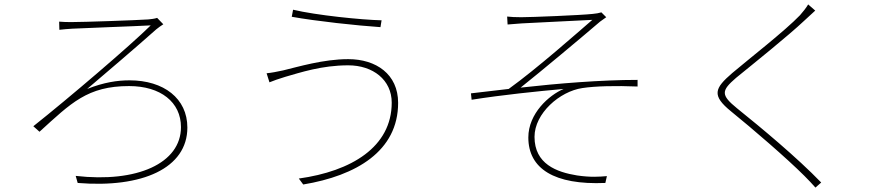

<svg xmlns="http://www.w3.org/2000/svg" viewBox="-20 -803 4040 870"><path d="M248 -705 249 -668C268 -670 288 -672 307 -673C359 -676 594 -684 663 -688C571 -597 290 -357 131 -231L159 -206C302 -336 376 -413 565 -413C708 -413 800 -340 800 -227C800 -63 601 26 323 -6L332 26C625 50 829 -41 829 -225C829 -357 722 -439 567 -439C512 -439 451 -430 375 -400C455 -468 597 -589 688 -670C695 -676 713 -689 720 -693L692 -722C681 -718 663 -716 652 -715C592 -711 358 -703 306 -703C285 -703 267 -703 248 -705Z M1755 -338C1755 -137 1572 -27 1334 6L1354 33C1594 -7 1784 -118 1784 -337C1784 -467 1684 -535 1558 -535C1445 -535 1330 -500 1263 -484C1235 -478 1210 -473 1188 -471L1201 -430C1221 -438 1240 -445 1273 -455C1340 -474 1437 -507 1558 -507C1670 -507 1755 -441 1755 -338ZM1308 -759 1302 -727C1413 -707 1599 -687 1704 -680L1709 -711C1619 -713 1412 -734 1308 -759Z M2278 -728 2280 -692C2292 -693 2317 -695 2344 -697C2389 -700 2616 -710 2664 -713C2599 -657 2413 -492 2285 -400C2235 -394 2169 -386 2114 -380L2117 -351C2256 -373 2412 -389 2534 -400C2468 -372 2374 -289 2374 -180C2374 -39 2491 36 2723 26L2730 -5C2695 -2 2657 1 2595 -8C2502 -23 2402 -60 2402 -183C2402 -289 2516 -389 2619 -404C2678 -413 2769 -415 2869 -411V-441C2703 -441 2509 -425 2339 -406C2431 -479 2622 -639 2699 -705C2707 -711 2721 -721 2727 -725L2705 -747C2695 -744 2680 -741 2666 -740C2612 -734 2387 -725 2342 -725C2315 -725 2295 -726 2278 -728Z M3674 -755 3642 -783C3635 -770 3616 -746 3605 -734C3537 -663 3371 -534 3298 -472C3218 -403 3203 -371 3293 -298C3388 -221 3544 -87 3625 -6C3644 13 3661 31 3675 47L3701 24C3591 -90 3427 -226 3320 -312C3245 -373 3248 -392 3315 -450C3396 -516 3552 -641 3624 -709C3634 -718 3663 -745 3674 -755Z"/></svg>

Font: Harano Aji Gothic CN ExtraLight
Style: Regular
Weight: 250
Foundry: Masamichi Hosoda
Version: HaranoAjiGothicCN-ExtraLight version 20230610;ttx 4.39.4